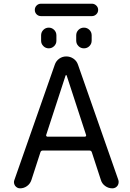

<svg xmlns="http://www.w3.org/2000/svg" viewBox="-20 -1068 704 1042"><path d="M230.5 -335Q229.5 -332 231.9 -329.1Q234.4 -326.2 237.3 -326.2H440.4Q444.3 -326.2 446.3 -329.1Q448.2 -332 447.3 -335L341.8 -658.2Q341.8 -660.2 339.4 -660.2Q336.9 -660.2 335.9 -658.2ZM203.1 -980.5Q188.5 -980.5 178.7 -990.2Q168.9 -1000 168.9 -1014.2Q168.9 -1028.3 178.7 -1038.1Q188.5 -1047.9 203.1 -1047.9H478.5Q492.2 -1047.9 502.4 -1038.1Q512.7 -1028.3 512.7 -1014.2Q512.7 -1000 502.4 -990.2Q492.2 -980.5 478.5 -980.5ZM203.1 -846.7V-876Q203.1 -893.6 215.3 -905.8Q227.5 -918 244.6 -918Q261.7 -918 273.9 -905.8Q286.1 -893.6 286.1 -876V-846.7Q286.1 -830.1 273.9 -817.9Q261.7 -805.7 244.6 -805.7Q227.5 -805.7 215.3 -817.9Q203.1 -830.1 203.1 -846.7ZM393.6 -847.7V-876Q393.6 -893.6 405.8 -905.8Q418 -918 435.5 -918Q453.1 -918 465.3 -905.8Q477.5 -893.6 477.5 -876V-847.7Q477.5 -830.1 465.3 -817.9Q453.1 -805.7 435.5 -805.7Q418 -805.7 405.8 -817.9Q393.6 -830.1 393.6 -847.7ZM277.3 -716.8Q284.2 -737.3 301.3 -749.5Q318.4 -761.7 339.8 -761.7Q361.3 -761.7 378.9 -749.5Q396.5 -737.3 403.3 -716.8L622.1 -91.8Q624 -85.9 624 -80.1Q624 -69.3 618.2 -60.5Q607.4 -45.9 589.8 -45.9Q568.4 -45.9 550.8 -58.6Q533.2 -71.3 527.3 -91.8L478.5 -241.2Q475.6 -251 465.8 -251H211.9Q202.1 -251 199.2 -241.2L150.4 -90.8Q143.6 -70.3 126.5 -58.1Q109.4 -45.9 88.9 -45.9Q72.3 -45.9 61.5 -60.5Q55.7 -69.3 55.7 -79.1Q55.7 -84 57.6 -89.8Z"/></svg>

Font: Gen Jyuu GothicX Regular
Style: Regular
Weight: 400
Designer: [Source Han Sans]
Ryoko NISHIZUKA  (kana & ideographs); Paul D. Hunt (Latin, Greek & Cyrillic); Wenlong ZHANG  (bopomofo
Version: Version 1.002.20150607